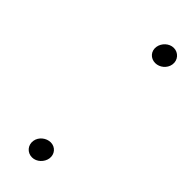

<svg xmlns="http://www.w3.org/2000/svg" viewBox="-171 -487 513 513"><g transform="rotate(45 85.5 -230.5)"><path d="M51.9 -27.5C48.9 -9 62.2 6.5 80.5 6.5C98.1 6.5 112.8 -8.5 115.4 -24.5C118.2 -42.4 105.5 -57.5 87.6 -57.5C71.6 -57.5 54.7 -45.1 51.9 -27.5ZM106.8 -437.5C103.9 -419.1 117.1 -404.5 135.1 -404.5C151.7 -404.5 167.6 -417.3 170.3 -434.5C173.3 -453.1 159.3 -468.5 141.7 -468.5C124.1 -468.5 109.3 -453.5 106.8 -437.5Z"/></g></svg>

Font: CiSf OpenHand
Style: BdObl
Weight: 400
Foundry: Cannot Into Space Fonts
Version: Version 0.7892